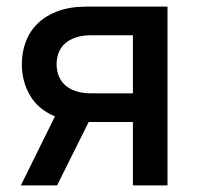

<svg xmlns="http://www.w3.org/2000/svg" viewBox="-20 -560 596 580"><path d="M43 0 146 -208.5Q95.5 -229.5 70.8 -271.5Q46 -313.5 46 -366Q46 -402.5 58 -434.2Q70 -466 94.2 -489.5Q118.5 -513 155.2 -526.5Q192 -540 241.5 -540H486V0H381.5V-191.5H248L152.5 0ZM256.5 -453.5Q229 -453.5 209 -446.8Q189 -440 176.2 -428.5Q163.5 -417 157.2 -401Q151 -385 151 -366Q151 -347.5 157.2 -331.2Q163.5 -315 176.2 -303.2Q189 -291.5 209 -284.8Q229 -278 256.5 -278H381.5V-453.5Z"/></svg>

Font: Vela Sans SemBd
Style: Regular
Weight: 600
Designer: Principal design: Mikhail Sharanda - project Manrope.
Design modification: Ravid Balaliev
Foundry: Mikhail Sharanda
Version: Version 1.001